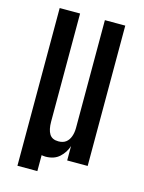

<svg xmlns="http://www.w3.org/2000/svg" viewBox="-123 -804 725 968"><g transform="rotate(15 239.5 -320.5)"><path d="M65.4 90.8V-732.4H171.9V-168.5Q171.9 -126 185.8 -103.8Q199.7 -81.5 232.4 -81.5Q256.8 -81.5 271.7 -93Q286.6 -104.5 293.9 -124.8Q301.3 -145 301.3 -169.9V-732.4H407.7V0H300.8V-75.2Q289.6 -40 262.2 -15.1Q234.9 9.8 189.5 9.8Q175.3 9.8 161.4 5.4Q147.5 1 136.2 -6.3L169.4 -40.5V90.8Z"/></g></svg>

Font: Antonio Medium
Style: Regular
Weight: 500
Designer: Vernon Adams
Foundry: Vernon Adams
Version: Version 1.002